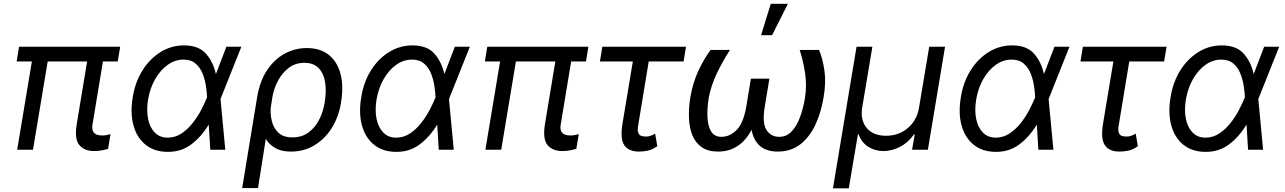

<svg xmlns="http://www.w3.org/2000/svg" viewBox="-20 -793 6807 1017"><path d="M616.5 -545.5 603.7 -467.3H525.2L470.2 -134.9Q465.9 -109.4 473.2 -96.6Q480.5 -83.8 493.8 -79.5Q507.1 -75.3 521.3 -75.3Q533 -75.3 545.5 -77.8Q557.9 -80.3 565.3 -82.4L552.6 -4.3Q540.8 -1.1 521.8 3Q502.8 7.1 477.3 7.1Q427.2 7.1 400.4 -24.5Q373.6 -56.1 386.4 -134.9L441.4 -467.3H232.6L154.8 0H71L148.8 -467.3H68.2L81 -545.5Z M866.5 11.4Q796.9 10.7 750.9 -26.5Q704.9 -63.6 687 -128.7Q669 -193.9 683.2 -278.4Q696 -358.7 734.9 -420.5Q773.8 -482.2 830.8 -517.4Q887.8 -552.6 954.5 -552.6Q1031.2 -552.6 1070 -509.6Q1108.7 -466.6 1123.6 -400.6L1179 -545.5H1258.5L1149.1 -271.3L1148.1 -267.4L1173.3 0H1093.8L1085.6 -133.2Q1046.2 -67.8 992.4 -27.7Q938.6 12.4 866.5 11.4ZM1076.7 -278.1V-279.8Q1075.6 -304.3 1070.7 -337.7Q1065.7 -371.1 1053.1 -403.1Q1040.5 -435 1016.2 -456.1Q991.8 -477.3 951.7 -477.3Q907.7 -477.3 869 -450.1Q830.3 -422.9 802.6 -375.2Q774.9 -327.4 764.2 -265.6Q755 -208.1 764.6 -162.5Q774.1 -116.8 800.4 -90.4Q826.7 -63.9 867.9 -63.9Q908.4 -63.9 941.8 -86.3Q975.1 -108.7 1001.4 -142.4Q1027.7 -176.1 1046.2 -211.8Q1064.6 -247.5 1075.3 -274.1Z M1262.8 203.1 1342.3 -279.8Q1356.5 -364.3 1395.1 -421.9Q1433.6 -479.4 1488.1 -508.9Q1542.6 -538.4 1605.1 -538.4Q1676.8 -538.4 1721.9 -502Q1767 -465.6 1783.7 -401.5Q1800.4 -337.4 1786.9 -254.3L1785.5 -244.3Q1772.7 -170.5 1736.2 -113.1Q1699.6 -55.8 1644.5 -22.9Q1589.5 9.9 1521.3 9.9Q1472.3 9.9 1440.2 -7.6Q1408 -25.2 1387.8 -57.2L1346.6 203.1ZM1414.1 -222.7Q1411.2 -188.9 1419.7 -152.3Q1428.3 -115.8 1454.2 -90.6Q1480.1 -65.3 1529.8 -65.3Q1577.4 -65.3 1612.2 -90Q1647 -114.7 1668.7 -155.4Q1690.3 -196 1698.9 -244.3L1700.3 -254.3Q1709.5 -309.7 1702.2 -356.5Q1695 -403.4 1668.1 -431.8Q1641.3 -460.2 1592.3 -460.2Q1542.6 -460.2 1507.1 -431.8Q1471.6 -403.4 1450.6 -361.9Q1429.7 -320.3 1423.3 -281.2Z M2076.7 11.4Q2007.1 10.7 1961.1 -26.5Q1915.1 -63.6 1897.2 -128.7Q1879.3 -193.9 1893.5 -278.4Q1906.2 -358.7 1945.1 -420.5Q1984 -482.2 2041 -517.4Q2098 -552.6 2164.8 -552.6Q2241.5 -552.6 2280.2 -509.6Q2318.9 -466.6 2333.8 -400.6L2389.2 -545.5H2468.8L2359.4 -271.3L2358.3 -267.4L2383.5 0H2304L2295.8 -133.2Q2256.4 -67.8 2202.6 -27.7Q2148.8 12.4 2076.7 11.4ZM2286.9 -278.1V-279.8Q2285.9 -304.3 2280.9 -337.7Q2275.9 -371.1 2263.3 -403.1Q2250.7 -435 2226.4 -456.1Q2202.1 -477.3 2161.9 -477.3Q2117.9 -477.3 2079.2 -450.1Q2040.5 -422.9 2012.8 -375.2Q1985.1 -327.4 1974.4 -265.6Q1965.2 -208.1 1974.8 -162.5Q1984.4 -116.8 2010.7 -90.4Q2036.9 -63.9 2078.1 -63.9Q2118.6 -63.9 2152 -86.3Q2185.4 -108.7 2211.6 -142.4Q2237.9 -176.1 2256.4 -211.8Q2274.9 -247.5 2285.5 -274.1Z M3096.6 -545.5 3083.8 -467.3H3005.3L2950.3 -134.9Q2946 -109.4 2953.3 -96.6Q2960.6 -83.8 2973.9 -79.5Q2987.2 -75.3 3001.4 -75.3Q3013.1 -75.3 3025.6 -77.8Q3038 -80.3 3045.5 -82.4L3032.7 -4.3Q3021 -1.1 3002 3Q2983 7.1 2957.4 7.1Q2907.3 7.1 2880.5 -24.5Q2853.7 -56.1 2866.5 -134.9L2921.5 -467.3H2712.7L2634.9 0H2551.1L2628.9 -467.3H2548.3L2561.1 -545.5Z M3613.6 -545.5 3600.9 -467.3H3416.2L3360.8 -132.1Q3355.1 -100.9 3361.5 -87.9Q3367.9 -74.9 3380 -72.3Q3392 -69.6 3403.4 -69.6Q3416.2 -69.6 3429 -74.8Q3441.8 -79.9 3450.3 -85.2L3461.6 -18.5Q3435 -0.4 3411.8 4.8Q3388.5 9.9 3365.1 9.9Q3309.7 9.9 3286.9 -23.8Q3264.2 -57.5 3277 -136.4L3332 -467.3H3157.7L3170.5 -545.5Z M4215.9 -528.4H4318.2Q4337.4 -483.7 4346.8 -420.3Q4356.2 -356.9 4342.3 -277Q4330.3 -201.7 4300.8 -136.2Q4271.3 -70.7 4221.6 -30.4Q4171.9 9.9 4099.4 9.9Q3983 9.9 3960.9 -105.5Q3931.8 -49.4 3887.1 -19.7Q3842.3 9.9 3784.1 9.9Q3730.5 9.9 3697.1 -13.3Q3663.7 -36.6 3647.4 -77.1Q3631 -117.5 3629.3 -169Q3627.5 -220.5 3636.4 -277Q3650.2 -356.9 3680.2 -420.3Q3710.2 -483.7 3744.3 -528.4H3846.6Q3807.2 -467.7 3777.2 -404.8Q3747.2 -342 3734.4 -277Q3725.1 -220.2 3727.3 -172.8Q3729.4 -125.4 3746.8 -96.8Q3764.2 -68.2 3801.1 -68.2Q3845.9 -68.2 3882.1 -104.9Q3918.3 -141.7 3933.2 -230.1L3957.4 -376.4H4055.4L4031.2 -230.1Q4016.3 -141.7 4039.8 -104.9Q4063.2 -68.2 4108 -68.2Q4145.6 -68.2 4172.8 -96.4Q4199.9 -124.6 4217.5 -172.1Q4235.1 -219.5 4244.3 -277Q4253.9 -342 4244.5 -404.8Q4235.1 -467.7 4215.9 -528.4ZM4011.4 -606.5 4062.5 -772.7H4153.4L4069.6 -606.5Z M4392 204.5 4517 -545.5H4600.9L4546.9 -223Q4536.2 -157 4570.7 -115.4Q4605.1 -73.9 4673.3 -73.9Q4741.5 -73.9 4789.4 -115.4Q4837.4 -157 4848 -223L4902 -545.5H4985.8L4894.9 0H4811.1L4825.3 -81H4821Q4791.2 -38.4 4748 -15.6Q4704.9 7.1 4659.1 7.1Q4614.3 7.1 4578.8 -15.6Q4543.3 -38.4 4528.4 -81H4524.1L4475.9 204.5Z M5252.8 11.4Q5183.2 10.7 5137.3 -26.5Q5091.3 -63.6 5073.3 -128.7Q5055.4 -193.9 5069.6 -278.4Q5082.4 -358.7 5121.3 -420.5Q5160.2 -482.2 5217.2 -517.4Q5274.1 -552.6 5340.9 -552.6Q5417.6 -552.6 5456.3 -509.6Q5495 -466.6 5509.9 -400.6L5565.3 -545.5H5644.9L5535.5 -271.3L5534.4 -267.4L5559.7 0H5480.1L5471.9 -133.2Q5432.5 -67.8 5378.7 -27.7Q5324.9 12.4 5252.8 11.4ZM5463.1 -278.1V-279.8Q5462 -304.3 5457 -337.7Q5452.1 -371.1 5439.5 -403.1Q5426.8 -435 5402.5 -456.1Q5378.2 -477.3 5338.1 -477.3Q5294 -477.3 5255.3 -450.1Q5216.6 -422.9 5188.9 -375.2Q5161.2 -327.4 5150.6 -265.6Q5141.3 -208.1 5150.9 -162.5Q5160.5 -116.8 5186.8 -90.4Q5213.1 -63.9 5254.3 -63.9Q5294.7 -63.9 5328.1 -86.3Q5361.5 -108.7 5387.8 -142.4Q5414.1 -176.1 5432.5 -211.8Q5451 -247.5 5461.6 -274.1Z M6159.1 -545.5 6146.3 -467.3H5961.6L5906.2 -132.1Q5900.6 -100.9 5907 -87.9Q5913.4 -74.9 5925.4 -72.3Q5937.5 -69.6 5948.9 -69.6Q5961.6 -69.6 5974.4 -74.8Q5987.2 -79.9 5995.7 -85.2L6007.1 -18.5Q5980.5 -0.4 5957.2 4.8Q5933.9 9.9 5910.5 9.9Q5855.1 9.9 5832.4 -23.8Q5809.7 -57.5 5822.4 -136.4L5877.5 -467.3H5703.1L5715.9 -545.5Z M6363.6 11.4Q6294 10.7 6248 -26.5Q6202.1 -63.6 6184.1 -128.7Q6166.2 -193.9 6180.4 -278.4Q6193.2 -358.7 6232.1 -420.5Q6271 -482.2 6327.9 -517.4Q6384.9 -552.6 6451.7 -552.6Q6528.4 -552.6 6567.1 -509.6Q6605.8 -466.6 6620.7 -400.6L6676.1 -545.5H6755.7L6646.3 -271.3L6645.2 -267.4L6670.5 0H6590.9L6582.7 -133.2Q6543.3 -67.8 6489.5 -27.7Q6435.7 12.4 6363.6 11.4ZM6573.9 -278.1V-279.8Q6572.8 -304.3 6567.8 -337.7Q6562.9 -371.1 6550.2 -403.1Q6537.6 -435 6513.3 -456.1Q6489 -477.3 6448.9 -477.3Q6404.8 -477.3 6366.1 -450.1Q6327.4 -422.9 6299.7 -375.2Q6272 -327.4 6261.4 -265.6Q6252.1 -208.1 6261.7 -162.5Q6271.3 -116.8 6297.6 -90.4Q6323.9 -63.9 6365.1 -63.9Q6405.5 -63.9 6438.9 -86.3Q6472.3 -108.7 6498.6 -142.4Q6524.9 -176.1 6543.3 -211.8Q6561.8 -247.5 6572.4 -274.1Z"/></svg>

Font: Inter UI
Style: Italic
Weight: 400
Italic angle: -9.39999°
Designer: Rasmus Andersson
Foundry: rsms
Version: 3.2;8d6f07862